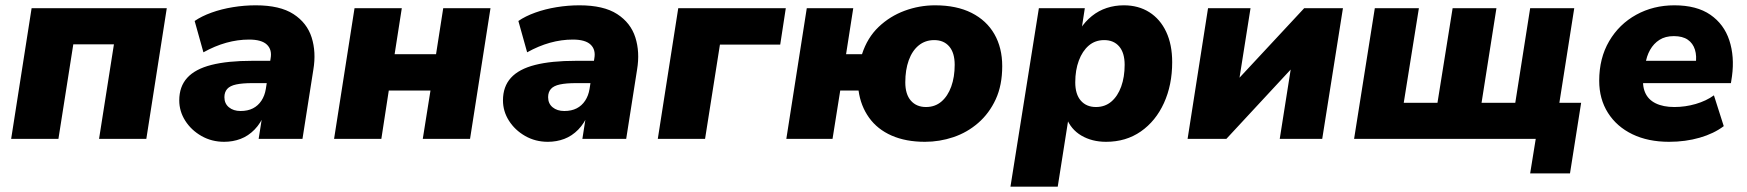

<svg xmlns="http://www.w3.org/2000/svg" viewBox="-20 -523 6579 723"><path d="M22 0 99 -492H608L531 0H353L409 -356H256L200 0Z M824 11Q777 11 738.5 -11Q700 -33 677.5 -68.5Q655 -104 655 -145Q655 -197 685 -230Q715 -263 776 -278.5Q837 -294 930 -294H1009L995 -210H930Q893 -210 869.5 -205Q846 -200 835.5 -188Q825 -176 825 -157Q825 -133 842 -119Q859 -105 886 -105Q913 -105 932.5 -115Q952 -125 964.5 -144Q977 -163 981 -188L999 -303Q1005 -336 985 -355Q965 -374 918 -374Q875 -374 832 -362Q789 -350 746 -326L713 -444Q739 -462 776.5 -475.5Q814 -489 857 -496Q900 -503 943 -503Q1034 -503 1085 -470Q1136 -437 1153.5 -382Q1171 -327 1160 -261L1119 0H954L969 -96H977Q962 -59 938.5 -35Q915 -11 886 0Q857 11 824 11Z M1238 0 1315 -492H1493L1466 -319H1622L1649 -492H1827L1750 0H1572L1601 -182H1444L1416 0Z M2043 11Q1996 11 1957.5 -11Q1919 -33 1896.5 -68.5Q1874 -104 1874 -145Q1874 -197 1904 -230Q1934 -263 1995 -278.5Q2056 -294 2149 -294H2228L2214 -210H2149Q2112 -210 2088.5 -205Q2065 -200 2054.5 -188Q2044 -176 2044 -157Q2044 -133 2061 -119Q2078 -105 2105 -105Q2132 -105 2151.5 -115Q2171 -125 2183.5 -144Q2196 -163 2200 -188L2218 -303Q2224 -336 2204 -355Q2184 -374 2137 -374Q2094 -374 2051 -362Q2008 -350 1965 -326L1932 -444Q1958 -462 1995.5 -475.5Q2033 -489 2076 -496Q2119 -503 2162 -503Q2253 -503 2304 -470Q2355 -437 2372.5 -382Q2390 -327 2379 -261L2338 0H2173L2188 -96H2196Q2181 -59 2157.5 -35Q2134 -11 2105 0Q2076 11 2043 11Z M2457 0 2534 -492H2939L2918 -355H2691L2635 0Z M3463 11Q3391 11 3337.5 -12.5Q3284 -36 3252.5 -80Q3221 -124 3213 -182H3144L3115 0H2941L3018 -492H3193L3166 -319H3226Q3246 -381 3288.5 -421.5Q3331 -462 3386.5 -482.5Q3442 -503 3501 -503Q3582 -503 3638.5 -474.5Q3695 -446 3724.5 -394.5Q3754 -343 3754 -274Q3754 -202 3729.5 -149Q3705 -96 3663.5 -60Q3622 -24 3570 -6.5Q3518 11 3463 11ZM3467 -120Q3501 -120 3525 -140.5Q3549 -161 3562 -197Q3575 -233 3575 -279Q3575 -324 3554.5 -348Q3534 -372 3498 -372Q3464 -372 3439.5 -352Q3415 -332 3402 -296Q3389 -260 3389 -213Q3389 -168 3410 -144Q3431 -120 3467 -120Z M3785 180 3892 -492H4065L4053 -414H4048Q4066 -442 4091.5 -462.5Q4117 -483 4147.5 -493Q4178 -503 4212 -503Q4267 -503 4308 -477Q4349 -451 4371.5 -403Q4394 -355 4394 -289Q4394 -203 4363 -135Q4332 -67 4276 -28Q4220 11 4145 11Q4092 11 4052 -12.5Q4012 -36 3995 -81L4004 -80L3963 180ZM4107 -120Q4141 -120 4165 -140.5Q4189 -161 4202 -197Q4215 -233 4215 -279Q4215 -324 4194.5 -348Q4174 -372 4138 -372Q4104 -372 4080 -351.5Q4056 -331 4042.5 -295Q4029 -259 4029 -213Q4029 -168 4050 -144Q4071 -120 4107 -120Z M4452 0 4529 -492H4689L4641 -189H4609L4891 -492H5037L4959 0H4799L4847 -304H4880L4598 0Z M5742 130 5763 0H5079L5157 -492H5323L5266 -136H5393L5450 -492H5615L5559 -136H5686L5742 -492H5908L5852 -136H5934L5892 130Z M6265 11Q6186 11 6127 -17.5Q6068 -46 6035 -98Q6002 -150 6002 -219Q6002 -304 6039.5 -368Q6077 -432 6141.5 -467.5Q6206 -503 6285 -503Q6369 -503 6420.5 -467.5Q6472 -432 6492 -371Q6512 -310 6502 -236L6498 -210H6147L6159 -294H6381L6365 -281Q6370 -312 6362.5 -336Q6355 -360 6335.5 -373.5Q6316 -387 6283 -387Q6251 -387 6229 -373Q6207 -359 6193.5 -335Q6180 -311 6176 -281L6169 -242Q6163 -203 6174.5 -175.5Q6186 -148 6214.5 -134Q6243 -120 6285 -120Q6326 -120 6365.5 -131.5Q6405 -143 6434 -164L6471 -48Q6434 -20 6380.5 -4.5Q6327 11 6265 11Z"/></svg>

Font: Nunito Sans 12pt Black
Style: Italic
Weight: 900
Italic angle: -9°
Designer: Vernon Adams
Foundry: Vernon Adams
Version: Version 3.101;gftools[0.9.27]